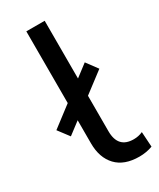

<svg xmlns="http://www.w3.org/2000/svg" viewBox="-207 -803 720 870"><g transform="rotate(-30 153.0 -368.0)"><path d="M252 6Q173 6 132 -37.5Q91 -81 91 -156V-742H187V-164Q187 -75 269 -75Q294 -75 316 -85L321 -6Q288 6 252 6ZM28 -229 -15 -286 250 -488 293 -430Z"/></g></svg>

Font: Argentum Novus
Style: Regular
Weight: 400
Designer: Julieta Ulanovsky
Foundry: Julieta Ulanovsky
Version: Version 7.20;July 27, 2021;FontCreator 13.0.0.2683 64-bit